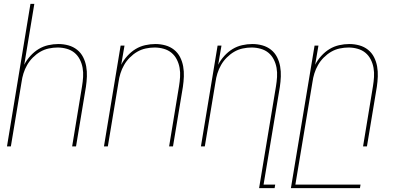

<svg xmlns="http://www.w3.org/2000/svg" viewBox="-20 -755 2040 990"><path d="M16 0 137 -735H157L105 -421Q117 -445 136.5 -466.5Q156 -488 179 -502Q202 -516 228.5 -522Q255 -528 281 -528Q308 -528 333 -521Q358 -514 377.5 -498.5Q397 -483 408.5 -460.5Q420 -438 424.5 -412.5Q429 -387 428 -360.5Q427 -334 423 -307L372 0H352L403 -310Q407 -334 408.5 -358Q410 -382 406 -405Q402 -428 391.5 -448.5Q381 -469 364 -483Q347 -497 324 -503.5Q301 -510 277 -510Q255 -510 231.5 -505Q208 -500 187.5 -488Q167 -476 149.5 -458.5Q132 -441 120 -420Q108 -399 101 -376.5Q94 -354 91 -331L36 0Z M516 0 602 -520H622L605 -421Q617 -445 636.5 -466.5Q656 -488 679 -502Q702 -516 728.5 -522Q755 -528 781 -528Q808 -528 833 -521Q858 -514 877.5 -498.5Q897 -483 908.5 -460.5Q920 -438 924.5 -412.5Q929 -387 928 -360.5Q927 -334 923 -307L872 0H852L903 -310Q907 -334 908.5 -358Q910 -382 906 -405Q902 -428 891.5 -448.5Q881 -469 864 -483Q847 -497 824 -503.5Q801 -510 777 -510Q755 -510 731.5 -505Q708 -500 687.5 -488Q667 -476 649.5 -458.5Q632 -441 620 -420Q608 -399 601 -376.5Q594 -354 591 -331L536 0Z M1316 215 1403 -310Q1407 -334 1408.5 -358Q1410 -382 1406 -405Q1402 -428 1391.5 -448.5Q1381 -469 1364 -483Q1347 -497 1324 -503.5Q1301 -510 1277 -510Q1255 -510 1231.5 -505Q1208 -500 1187.5 -488Q1167 -476 1149.5 -458.5Q1132 -441 1120 -420Q1108 -399 1101 -376.5Q1094 -354 1091 -331L1036 0H1016L1102 -520H1122L1105 -421Q1117 -445 1136.5 -466.5Q1156 -488 1179 -502Q1202 -516 1228.5 -522Q1255 -528 1281 -528Q1308 -528 1333 -521Q1358 -514 1377.5 -498.5Q1397 -483 1408.5 -460.5Q1420 -438 1424.5 -412.5Q1429 -387 1428 -360.5Q1427 -334 1423 -307L1339 197H1399L1396 215Z M1480 215 1602 -520H1622L1605 -421Q1617 -445 1636.5 -466.5Q1656 -488 1679 -502Q1702 -516 1728.5 -522Q1755 -528 1781 -528Q1808 -528 1833 -521Q1858 -514 1877.5 -498.5Q1897 -483 1908.5 -460.5Q1920 -438 1924.5 -412.5Q1929 -387 1928 -360.5Q1927 -334 1923 -307L1872 0H1852L1903 -310Q1907 -334 1908.5 -358Q1910 -382 1906 -405Q1902 -428 1891.5 -448.5Q1881 -469 1864 -483Q1847 -497 1824 -503.5Q1801 -510 1777 -510Q1755 -510 1731.5 -505Q1708 -500 1687.5 -488Q1667 -476 1649.5 -458.5Q1632 -441 1620 -420Q1608 -399 1601 -376.5Q1594 -354 1591 -331L1503 197H1839L1836 215Z"/></svg>

Font: Iosevka Term Curly Thin
Style: Italic
Weight: 100
Italic angle: -9°
Designer: Belleve Invis
Foundry: Belleve Invis
Version: Version 32.3.0